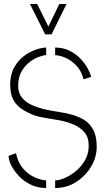

<svg xmlns="http://www.w3.org/2000/svg" viewBox="-20 -938 541 961"><path d="M206 -766 130 -918H166L222 -805L277 -918H313L238 -766ZM256 3V-35Q276 -35 304 -47Q332 -59 359.5 -81.5Q387 -104 405.5 -136Q424 -168 424 -209Q424 -251 402.5 -276Q381 -301 347.5 -315Q314 -329 276.5 -336Q239 -343 206 -348Q173 -353 154 -360Q117 -374 89.5 -392Q62 -410 46.5 -439Q31 -468 31 -514Q31 -565 51 -600.5Q71 -636 100.5 -658Q130 -680 160.5 -690Q191 -700 211 -700V-662Q199 -662 176 -654Q153 -646 129 -628Q105 -610 88 -580.5Q71 -551 71 -508Q71 -472 90.5 -448.5Q110 -425 141 -411.5Q172 -398 208 -390Q244 -382 278 -377Q312 -372 336 -365Q371 -356 400 -338.5Q429 -321 446.5 -289Q464 -257 464 -203Q464 -151 436 -104Q408 -57 361 -27Q314 3 256 3ZM211 3Q168 3 133.5 -14Q99 -31 74.5 -57Q50 -83 36.5 -110Q23 -137 23 -158L60 -171Q70 -124 95.5 -94.5Q121 -65 152.5 -51Q184 -37 211 -35ZM398 -541Q387 -584 362 -610Q337 -636 308.5 -648.5Q280 -661 256 -662V-700Q297 -700 329.5 -683.5Q362 -667 384.5 -642.5Q407 -618 420 -593.5Q433 -569 436 -553Z"/></svg>

Font: Stick No Bills ExtraLight
Style: Regular
Weight: 200
Designer: Kosala Senevirathne, Siva Puranthara, Lasantha Premarathna, Tharique Azeez
Foundry: mooniak
Version: Version 2.000